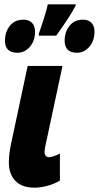

<svg xmlns="http://www.w3.org/2000/svg" viewBox="-20 -858 457 888"><path d="M21 -108Q21 -146 32 -197L108 -553H269L189 -179Q189 -176 187.5 -169Q186 -162 186 -154Q186 -144 191.5 -137.5Q197 -131 206 -131Q215 -131 230 -136Q245 -141 257 -148V-23Q231 -7 199 1.5Q167 10 139 10Q82 10 51.5 -21Q21 -52 21 -108ZM160 -703Q196 -808 201 -838H331L329 -831Q310 -791 240 -693H160ZM3 -670Q3 -710 25.5 -738.5Q48 -767 89 -767Q114 -767 128 -752.5Q142 -738 142 -712Q142 -669 118 -641.5Q94 -614 61 -614Q3 -614 3 -670ZM279 -670Q279 -710 301.5 -738.5Q324 -767 364 -767Q389 -767 403 -752.5Q417 -738 417 -712Q417 -669 393 -641.5Q369 -614 336 -614Q279 -614 279 -670Z"/></svg>

Font: Noto Sans UI CondBlack
Style: Italic
Weight: 900
Width: 3
Italic angle: -12°
Designer: Monotype Design Team
Foundry: Monotype Imaging Inc.
Version: Version 1.001